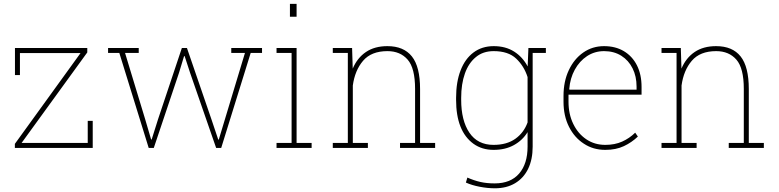

<svg xmlns="http://www.w3.org/2000/svg" viewBox="-20 -782 4118 1015"><path d="M470.2 -143.1V0H58.6V-21.5L405.8 -501.5H85.4V-385.3H59.1V-528.3H441.4V-504.9L94.2 -26.4H443.8V-143.1Z M926.3 -397 793 0H766.1L610.8 -502H551.3V-528.3H713.4V-502H641.1L747.1 -152.8L778.8 -44.9L781.7 -44.4L815.9 -152.8L941.4 -528.3H968.3L1097.2 -152.8L1133.8 -43.9L1136.7 -44.4L1274.9 -502H1202.6V-528.3H1365.2V-502H1305.2L1149.4 0H1122.6L984.9 -397L956.1 -485.4H953.1Z M1547.9 -761.7V-693.4H1512.7V-761.7ZM1627.4 -26.4V0H1441.9V-26.4H1521.5V-502H1441.9V-528.3H1547.9V-26.4Z M1924.8 -26.4V0H1739.3V-26.4H1818.8V-502H1739.3V-528.3H1841.3L1844.7 -419.4Q1868.7 -476.1 1914.6 -507.1Q1960.4 -538.1 2027.8 -538.1Q2114.3 -538.1 2157.5 -483.6Q2200.7 -429.2 2200.7 -311V-26.4H2280.3V0H2094.7V-26.4H2174.3V-312Q2174.3 -421.9 2135 -466.8Q2095.7 -511.7 2028.3 -511.7Q1942.9 -511.7 1899.4 -460.7Q1856 -409.7 1845.2 -330.1V-26.4Z M2865.7 -528.3V-502H2795.9V-6.8Q2795.9 61 2772 110.4Q2748 159.7 2703.1 186.5Q2658.2 213.4 2596.2 213.4Q2557.6 213.4 2515.9 205.3Q2474.1 197.3 2442.9 183.1L2450.7 156.7Q2486.3 172.4 2519.5 179.9Q2552.7 187.5 2595.2 187.5Q2679.7 187.5 2724.4 135.5Q2769 83.5 2769 -6.8V-83.5Q2742.7 -40.5 2697 -15.1Q2651.4 10.3 2589.4 10.3Q2527.8 10.3 2482.9 -22Q2391.1 -88.9 2391.1 -254.4V-264.6Q2391.1 -349.1 2415 -410.2Q2438.5 -471.2 2483.2 -504.6Q2527.8 -538.1 2590.3 -538.1Q2652.8 -538.1 2698 -509.3Q2743.2 -480.5 2769.5 -430.7L2773.4 -528.3ZM2769 -134.8V-374.5Q2750.5 -432.6 2708.7 -472.2Q2667 -511.7 2589.8 -511.7Q2533.7 -511.7 2496.1 -480.5Q2457.5 -449.2 2437.7 -393.6Q2418 -337.9 2418 -264.6V-254.4Q2418 -145 2461.4 -80.6Q2504.9 -16.1 2588.9 -16.1Q2659.2 -16.1 2704.3 -48.3Q2749.5 -80.6 2769 -134.8Z M3179.7 10.3Q3115.7 10.3 3066.4 -22.5Q3016.6 -54.7 2987.8 -112.1Q2959 -169.4 2959 -244.1V-275.4Q2959 -351.6 2986.8 -410.6Q3014.6 -470.2 3063.2 -504.2Q3111.8 -538.1 3173.3 -538.1Q3233.4 -538.1 3277.8 -511.7Q3322.8 -484.9 3347.2 -436.5Q3371.6 -388.2 3371.6 -322.3V-281.7H2985.4V-244.1Q2985.4 -178.7 3010.3 -127.4Q3035.2 -75.7 3079.1 -45.9Q3123 -16.1 3179.7 -16.1Q3230 -16.1 3268.8 -33.4Q3307.6 -50.8 3337.9 -80.6L3352.1 -60.1Q3319.3 -28.8 3277.8 -9.3Q3236.3 10.3 3179.7 10.3ZM2989.3 -311 2990.7 -308.1H3345.2V-324.2Q3345.2 -378.4 3324.2 -420.4Q3303.2 -462.9 3264.4 -487.3Q3225.6 -511.7 3173.3 -511.7Q3124 -511.7 3083.5 -485.4Q3043.5 -459 3018.6 -413.6Q2993.7 -368.2 2989.3 -311Z M3662.6 -26.4V0H3477.1V-26.4H3556.6V-502H3477.1V-528.3H3579.1L3582.5 -419.4Q3606.4 -476.1 3652.3 -507.1Q3698.2 -538.1 3765.6 -538.1Q3852.1 -538.1 3895.3 -483.6Q3938.5 -429.2 3938.5 -311V-26.4H4018.1V0H3832.5V-26.4H3912.1V-312Q3912.1 -421.9 3872.8 -466.8Q3833.5 -511.7 3766.1 -511.7Q3680.7 -511.7 3637.2 -460.7Q3593.8 -409.7 3583 -330.1V-26.4Z"/></svg>

Font: Hanuman Thin
Style: Regular
Weight: 100
Designer: Danh Hong
Version: Version 8.002; ttfautohint (v1.8.3)